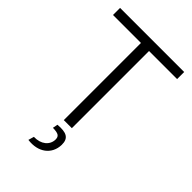

<svg xmlns="http://www.w3.org/2000/svg" viewBox="-269 -787 1112 1112"><g transform="rotate(45 287.5 -231.0)"><path d="M550 -690H25V-632H254V0H320V-632H550ZM241 76C287 77 300 86 300 114C299 159 260 193 200 191L190 226C281 238 345 189 347 110C348 54 315 39 247 45Z"/></g></svg>

Font: SnT
Style: Regular
Weight: 300
Designer: Natanael Gama
Version: Version 1.001;PS 001.001;hotconv 1.0.70;makeotf.lib2.5.58329